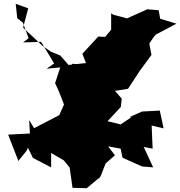

<svg xmlns="http://www.w3.org/2000/svg" viewBox="-20 -949 952 1014"><path d="M127 -169 154 -115 250 -65V-141L317 -102L348 -64C353 -28 358 7 363 43L438 45L511 -16L494 6L512 -20L538 -86L587 -129L551 -176L617 -164L627 -116L730 -70L789 -65L739 -173L786 -164L781 -286L844 -271L824 -365L730 -360L663 -330H674L617 -292L548 -309L618 -384L623 -428L587 -469L656 -480L719 -576L780 -659L770 -711L769 -720L793 -755L804 -767L912 -824L826 -850L818 -895L758 -900L651 -852L579 -871L567 -879V-792L535 -754L499 -756L415 -665L437 -608L361 -612L358 -499L414 -584L462 -619L342 -606L298 -656L249 -676L203 -708C169 -740 136 -772 102 -803L129 -905L63 -929L71 -853L101 -829L131 -747L102 -725L197 -728L266 -614L226 -586L298 -593L271 -510L292 -464L318 -397L293 -341L160 -272L134 -315L138 -244L23 -238L77 -99L122 -155Z"/></svg>

Font: Hussar Lance
Style: ExBd
Weight: 700
Foundry: Cannot Into Space Fonts, PlusOne Fonts
Version: Version 2.270